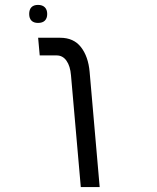

<svg xmlns="http://www.w3.org/2000/svg" viewBox="-20 -763 640 783"><path d="M211 -537H142L135.5 -609H225.5Q280.5 -609 310.2 -570.8Q340 -532.5 345.5 -470L386.5 0H309.5L269.5 -456Q266.5 -493.5 251.2 -515.2Q236 -537 211 -537ZM99 -706Q99 -724 108.2 -733.5Q117.5 -743 135 -743Q153 -743 162.8 -733.2Q172.5 -723.5 172.5 -706Q172.5 -688.5 163 -679Q153.5 -669.5 135 -669.5Q117.5 -669.5 108.2 -679Q99 -688.5 99 -706Z"/></svg>

Font: JuliaMono Light
Style: Italic
Weight: 300
Italic angle: -9°
Monospace: yes
Designer: cormullion
Foundry: corm
Version: Version 0.054; ttfautohint (v1.8.4)